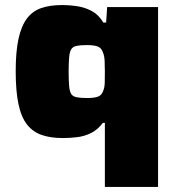

<svg xmlns="http://www.w3.org/2000/svg" viewBox="-20 -538 705 758"><path d="M394 200V-53H386Q365 -25 339 -12.5Q313 0 285 3.5Q257 7 228 7Q180 7 145 -5Q110 -17 87 -46Q64 -75 53 -126.5Q42 -178 42 -257Q42 -334 53 -384.5Q64 -435 86 -464.5Q108 -494 142.5 -506Q177 -518 224 -518Q257 -518 287.5 -513Q318 -508 344 -493.5Q370 -479 388 -449H399L403 -510H604V200ZM324 -151Q352 -151 367 -156.5Q382 -162 388 -181Q393 -193 393.5 -211.5Q394 -230 394 -255Q394 -280 393 -299Q392 -318 386 -332Q380 -349 365.5 -354.5Q351 -360 323 -360Q298 -360 283 -357Q268 -354 261.5 -344Q255 -334 253 -312.5Q251 -291 251 -255Q251 -219 253 -197.5Q255 -176 261.5 -166.5Q268 -157 283 -154Q298 -151 324 -151Z"/></svg>

Font: Saira Expanded ExtraBold
Style: Regular
Weight: 800
Width: 7
Designer: Hector Gatti with collaboration of the Omnibus-Type team
Foundry: Omnibus-Type
Version: Version 1.101